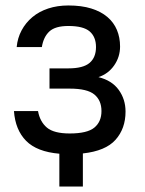

<svg xmlns="http://www.w3.org/2000/svg" viewBox="-20 -557 530 702"><path d="M197 125H283V4Q366 -5 402.5 -46Q439 -87 439 -149Q439 -194 414 -228.5Q389 -263 340 -275Q376 -287 397.5 -318Q419 -349 419 -387Q419 -420 407.5 -447.5Q396 -475 372.5 -495Q349 -515 313.5 -526Q278 -537 230 -537Q190 -537 156.5 -526Q123 -515 98.5 -494.5Q74 -474 59 -446Q44 -418 41 -385H133Q139 -422 160.5 -442Q182 -462 230 -462Q285 -462 308 -442Q331 -422 331 -385Q331 -347 307.5 -327Q284 -307 230 -307H161V-233H235Q299 -233 325 -211.5Q351 -190 351 -151Q351 -112 325 -90.5Q299 -69 235 -69Q177 -69 151.5 -90.5Q126 -112 119 -151H31Q36 -82 75.5 -42Q115 -2 197 5Z"/></svg>

Font: Golos UI VF
Style: Regular
Weight: 400
Designer: A.Korolkova, Vitaly Kuzmin
Foundry: ParaType Ltd
Version: Version 2.000